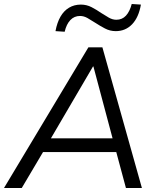

<svg xmlns="http://www.w3.org/2000/svg" viewBox="-39 -942 788 962"><path d="M-19 0 404 -705H474L672 0H592L539 -197L571 -180H145L186 -196L70 0ZM427 -609 208 -235 186 -249H552L529 -234L429 -609ZM285 -783 239 -786Q247 -829 264 -858.5Q281 -888 307 -903.5Q333 -919 366 -919Q395 -919 420 -906Q445 -893 468 -877Q488 -864 506.5 -853.5Q525 -843 544 -843Q573 -843 592 -863.5Q611 -884 621 -922L667 -919Q656 -855 623 -820.5Q590 -786 541 -786Q512 -786 486.5 -799.5Q461 -813 438 -828Q418 -841 399.5 -851.5Q381 -862 362 -862Q333 -862 313.5 -841.5Q294 -821 285 -783Z"/></svg>

Font: Nunito Sans 12pt ExtraLight 12pt
Style: Italic
Weight: 400
Italic angle: -9°
Version: Version 3.101;gftools[0.9.27]